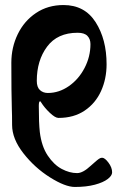

<svg xmlns="http://www.w3.org/2000/svg" viewBox="-20 -457 465 762"><path d="M28 39Q28 -3 27 -23Q25 -89 25 -208Q25 -269 50.5 -321.5Q76 -374 123 -405.5Q170 -437 232 -437Q316 -437 359.5 -369Q403 -301 403 -202Q403 -144 381 -95.5Q359 -47 316 -18Q273 11 212 11Q199 11 177.5 -9.5Q156 -30 143 -51Q141 -55 139 -55Q134 -55 134 -37Q134 31 138 67Q145 124 169.5 160.5Q194 197 225 213.5Q256 230 286 230Q309 230 340 201Q347 195 356.5 186.5Q366 178 372.5 173.5Q379 169 385 169Q396 169 410.5 188.5Q425 208 425 227Q425 240 407.5 253.5Q390 267 356.5 276Q323 285 277 285Q239 285 178.5 247Q118 209 73 151.5Q28 94 28 39ZM339 -282Q339 -302 327 -314.5Q315 -327 288 -327Q208 -327 167 -272Q126 -217 126 -136Q126 -111 138.5 -99.5Q151 -88 170 -88Q214 -88 253 -115Q292 -142 315.5 -187Q339 -232 339 -282Z"/></svg>

Font: EB Garamond ExtraBold
Style: Regular
Weight: 800
Designer: Georg Duffner and Octavio Pardo
Foundry: Georg Duffner
Version: Version 1.000